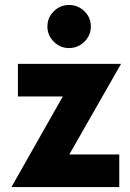

<svg xmlns="http://www.w3.org/2000/svg" viewBox="-20 -759 528 779"><path d="M259.8 -564Q224.1 -564 198.2 -589.8Q172.4 -615.7 172.4 -651.4Q172.4 -687.5 198.2 -713.1Q224.1 -738.8 259.8 -738.8Q296.4 -738.8 322.5 -713.4Q348.6 -688 348.6 -651.4Q348.6 -615.7 322.5 -589.8Q296.4 -564 259.8 -564ZM471.2 -500 261.2 -132.3H463.9V0H26.4L234.9 -367.7H52.7V-500Z"/></svg>

Font: Now Alt
Style: Bold
Weight: 700
Designer: Alfredo Marco Pradil
Foundry: Alfredo Marco Pradil
Version: Version 1.002;PS 001.002;hotconv 1.0.88;makeotf.lib2.5.64775